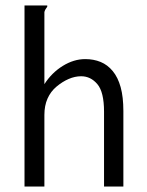

<svg xmlns="http://www.w3.org/2000/svg" viewBox="-20 -685 540 705"><path d="M70 0V-665H153Q153 -664 153.5 -664Q154 -664 154 -663Q154 -660 149.5 -654.5Q145 -649 143 -641V-376Q170 -418 210.5 -443Q251 -468 293 -468Q324 -468 349.5 -457.5Q375 -447 394 -424Q413 -401 423 -365Q433 -329 433 -277V0H362V-275Q362 -347 337.5 -376Q313 -405 278 -405Q255 -405 232 -395Q209 -385 187.5 -367Q166 -349 154.5 -323Q143 -297 143 -263V0Z"/></svg>

Font: InconsolataGo
Style: Regular
Weight: 400
Designer: Raph Levien, Kirill Tkachev
Foundry: Cyreal
Version: Version 1.013